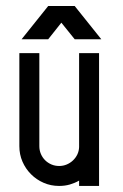

<svg xmlns="http://www.w3.org/2000/svg" viewBox="-20 -614 406 634"><path d="M109.9 -438.5V-131.3Q109.9 -117.7 115 -105.7Q120.1 -93.8 128.9 -85Q137.7 -76.2 149.7 -71Q161.6 -65.9 175.3 -65.9Q188.5 -65.9 200.2 -70.8Q211.9 -75.7 220.9 -84.2Q230 -92.8 235.4 -104Q240.7 -115.2 241.2 -128.4V-438.5H307.1V0H241.2V-17.6Q226.6 -9.3 210.2 -4.6Q193.8 0 175.3 0Q147.9 0 124.3 -10.3Q100.6 -20.5 82.5 -38.6Q64.5 -56.6 54.2 -80.3Q43.9 -104 43.9 -131.3V-438.5ZM314.5 -484.4H226.6L182.6 -539.1L139.2 -484.4H51.3L139.2 -594.2H226.6Z"/></svg>

Font: Aeronef
Style: Regular
Weight: 400
Designer: Peter Wiegel - CAT-Fonts Germany
Foundry: CAT-Fonts, Peter Wiegel
Version: Version 0.002